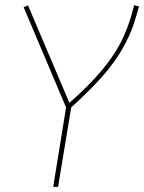

<svg xmlns="http://www.w3.org/2000/svg" viewBox="-20 -727 561 747"><path d="M187 0 237 -309 72 -699 89 -706 250 -327Q307 -377 347.5 -421Q388 -465 415.5 -505Q443 -545 460.5 -584Q478 -623 490 -663Q493 -674 496 -685Q499 -696 502 -707L521 -702Q518 -691 514.5 -680Q511 -669 508 -658Q498 -623 483 -589.5Q468 -556 447.5 -522.5Q427 -489 399.5 -455Q372 -421 336.5 -385Q301 -349 257 -309L206 0Z"/></svg>

Font: Georama ExtraCondensed Thin Thin
Style: Italic
Weight: 250
Italic angle: -9°
Version: Version 1.001